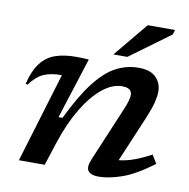

<svg xmlns="http://www.w3.org/2000/svg" viewBox="-82 -809 888 901"><g transform="rotate(10 362.0 -359.0)"><path d="M42.5 -356 33.5 -359Q49.5 -424.5 77.8 -460.5Q106 -496.5 147.5 -510.5Q189 -524.5 244 -524.5Q260.5 -524.5 274 -524Q287.5 -523.5 305.5 -522.5L212.5 -231.5H231.5Q286.5 -345 336.5 -409Q386.5 -473 437 -499Q487.5 -525 543 -525Q599.5 -525 626.2 -497.8Q653 -470.5 653 -430.5Q653 -409.5 646 -380.2Q639 -351 619 -302.5L525.5 -81.5Q557.5 -84.5 594.2 -97.2Q631 -110 678 -135L702.5 -95Q618 -32 555.5 -10.5Q493 11 445.5 11Q410 11 396.2 -5.8Q382.5 -22.5 399 -62L507 -318.5Q520 -349 524.2 -365.2Q528.5 -381.5 528.5 -392.5Q528.5 -426 482 -426Q434.5 -426 386.8 -386.8Q339 -347.5 297 -277.2Q255 -207 224.5 -114L187.5 0H64.5L194 -428H189Q140 -428 106.2 -412.5Q72.5 -397 42.5 -356ZM415 -566 550 -729H680L673 -706.5L481.5 -566Z"/></g></svg>

Font: Newsreader Caption Medium
Style: Italic
Weight: 500
Italic angle: -17°
Designer: Hugues Gentile
Foundry: Production Type
Version: Version 1.001